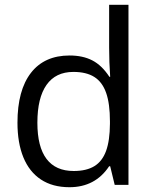

<svg xmlns="http://www.w3.org/2000/svg" viewBox="-20 -780 648 810"><path d="M53.7 -262.2Q53.7 -399.4 110.6 -472.7Q167.5 -545.9 273.4 -545.9Q329.6 -545.9 369.6 -525.1Q409.7 -504.4 441.4 -456.1H444.8Q440.4 -518.6 440.4 -579.1V-759.8H522V0H463.9L444.8 -78.6H440.4Q381.8 9.8 272.9 9.8Q201.7 9.8 152.6 -22.7Q103.5 -55.2 78.6 -116.2Q53.7 -177.2 53.7 -262.2ZM443.8 -257.8V-268.1Q443.8 -342.8 427.7 -388.4Q411.6 -434.1 377.9 -455.3Q344.2 -476.6 289.6 -476.6Q214.8 -476.6 176.3 -421.9Q137.7 -367.2 137.7 -262.2Q137.7 -160.6 176.3 -109.6Q214.8 -58.6 291 -58.6Q344.7 -58.6 378.2 -79.1Q411.6 -99.6 427.5 -143.3Q443.4 -187 443.8 -257.8Z"/></svg>

Font: Viking Open Sans
Style: Regular
Weight: 400
Foundry: Ascender Corporation
Version: Version 2.001